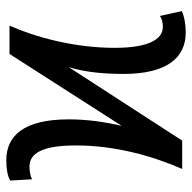

<svg xmlns="http://www.w3.org/2000/svg" viewBox="-20 -566 597 596"><g transform="rotate(90 278.0 -268.5)"><path d="M60 0H148L371 -348C360 -299 351 -245 351 -184C351 -43 403 10 478 10C504 10 527 6 541 -2L537 -70C527 -65 513 -62 498 -62C457 -62 432 -100 432 -206C432 -331 466 -447 505 -536H417L189 -184C202 -227 210 -280 210 -354C210 -492 157 -547 82 -547C53 -547 30 -542 15 -535L30 -467C39 -473 50 -476 64 -476C103 -476 129 -431 129 -326C129 -200 95 -78 60 0Z"/></g></svg>

Font: Noto Sans Condensed
Style: Regular
Weight: 400
Width: 3
Designer: Monotype Design Team
Foundry: Monotype Imaging Inc.
Version: Version 2.013